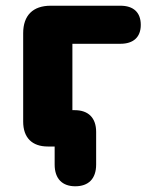

<svg xmlns="http://www.w3.org/2000/svg" viewBox="-20 -512 521 671"><path d="M243 139C289 139 316 113 316 63V-51C316 -100 289 -127 241 -127H233V-359H401C446 -359 472 -382 472 -425C472 -469 446 -492 401 -492H157C95 -492 61 -458 61 -396V-87C61 -31 92 0 147 0H171V63C171 113 198 139 243 139Z"/></svg>

Font: SN Pro Heavy
Style: Regular
Weight: 800
Designer: Tobias Whetton
Foundry: Supernotes
Version: Version 1.001;Glyphs 3.2 (3249)